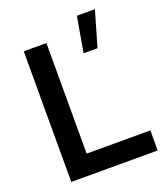

<svg xmlns="http://www.w3.org/2000/svg" viewBox="-143 -875 830 971"><g transform="rotate(-20 272.5 -390.0)"><path d="M194 -703H72V0H537V-108H194ZM483 -780H386L353 -590H428Z"/></g></svg>

Font: Geom Medium
Style: Bold
Weight: 500
Version: Version 1.102